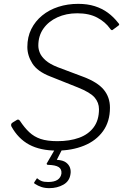

<svg xmlns="http://www.w3.org/2000/svg" viewBox="-20 -772 663 997"><path d="M551 -624Q527 -658 485 -680.5Q443 -703 381 -703Q324 -703 278 -682Q232 -661 205.5 -623.5Q179 -586 179 -535Q179 -517 187 -497.5Q195 -478 217 -458.5Q239 -439 280 -423L413 -373Q487 -345 519 -306Q551 -267 551 -213Q551 -141 515 -91Q479 -41 416 -15.5Q353 10 275 10Q189 10 131.5 -21Q74 -52 39 -116Q37 -121 38 -126.5Q39 -132 46 -136L64 -147Q70 -152 75 -151Q80 -150 84 -144Q107 -109 132 -85.5Q157 -62 191 -50.5Q225 -39 278 -39Q342 -39 390.5 -56.5Q439 -74 466.5 -111Q494 -148 494 -205Q494 -239 471.5 -265.5Q449 -292 384 -318L241 -375Q174 -401 148 -442.5Q122 -484 122 -528Q122 -580 142.5 -621Q163 -662 199 -691.5Q235 -721 283 -736.5Q331 -752 386 -752Q434 -752 472 -740Q510 -728 540 -706Q570 -684 594 -653Q599 -648 599 -645Q599 -642 595 -639L564 -616Q562 -615 559 -616Q556 -617 551 -624ZM346 132Q341 169 309 187Q277 205 236 205Q213 205 195 199Q177 193 162 183Q160 183 158.5 180.5Q157 178 157 176L171 155Q172 153 173.5 154Q175 155 177 157Q185 164 197 168.5Q209 173 230 173Q262 173 279 161.5Q296 150 299 129Q301 106 284.5 95.5Q268 85 229 84Q225 84 223.5 81.5Q222 79 222 78L270 -5H307L276 56Q275 57 275 57.5Q275 58 276 58Q307 60 322.5 71.5Q338 83 343.5 99Q349 115 346 132Z"/></svg>

Font: Libre Franklin ExtraLight
Style: Italic
Weight: 250
Italic angle: -8°
Designer: Pablo Impallari, Rodrigo Fuenzalida, Nhung Nguyen
Foundry: Impallari Type
Version: Version 3.000